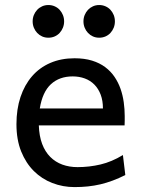

<svg xmlns="http://www.w3.org/2000/svg" viewBox="-20 -743 575 775"><path d="M136.7 -236.8Q138.2 -193.8 150.1 -162.1Q162.1 -130.4 182.9 -109.6Q203.6 -88.9 231.7 -78.6Q259.8 -68.4 293 -68.4Q340.3 -68.4 385.7 -79.1Q431.2 -89.8 476.1 -117.2L485.8 -36.6Q460 -23.4 435.1 -14.2Q410.2 -4.9 385.3 1Q360.4 6.8 334.7 9.5Q309.1 12.2 280.8 12.2Q233.9 12.2 191.4 -4.2Q148.9 -20.5 116.7 -52.5Q84.5 -84.5 65.4 -131.8Q46.4 -179.2 46.4 -241.7Q46.4 -302.2 62.7 -351.3Q79.1 -400.4 109.4 -435.3Q139.6 -470.2 183.1 -489Q226.6 -507.8 280.8 -507.8Q320.8 -507.8 351.6 -498.3Q382.3 -488.8 404.8 -471.9Q427.2 -455.1 442.4 -432.6Q457.5 -410.2 466.6 -384.3Q475.6 -358.4 479.5 -330.3Q483.4 -302.2 483.4 -274.9V-255.9Q483.4 -243.7 482.9 -236.8ZM273.4 -434.6Q219.7 -434.6 185.5 -403.1Q151.4 -371.6 140.6 -305.2H395.5Q395.5 -336.4 386.5 -360.6Q377.4 -384.8 361.1 -401.4Q344.7 -418 322.3 -426.3Q299.8 -434.6 273.4 -434.6ZM111.8 -656.7Q111.8 -670.4 116.7 -682.4Q121.6 -694.3 130.1 -703.4Q138.7 -712.4 150.1 -717.5Q161.6 -722.7 175.3 -722.7Q189 -722.7 200.7 -717.5Q212.4 -712.4 220.7 -703.4Q229 -694.3 233.9 -682.4Q238.8 -670.4 238.8 -656.7Q238.8 -643.1 233.9 -631.1Q229 -619.1 220.7 -610.1Q212.4 -601.1 200.7 -595.9Q189 -590.8 175.3 -590.8Q161.6 -590.8 150.1 -595.9Q138.7 -601.1 130.1 -610.1Q121.6 -619.1 116.7 -631.1Q111.8 -643.1 111.8 -656.7ZM316.9 -656.7Q316.9 -670.4 321.8 -682.4Q326.7 -694.3 335.2 -703.4Q343.8 -712.4 355.2 -717.5Q366.7 -722.7 380.4 -722.7Q394 -722.7 405.8 -717.5Q417.5 -712.4 425.8 -703.4Q434.1 -694.3 439 -682.4Q443.8 -670.4 443.8 -656.7Q443.8 -643.1 439 -631.1Q434.1 -619.1 425.8 -610.1Q417.5 -601.1 405.8 -595.9Q394 -590.8 380.4 -590.8Q366.7 -590.8 355.2 -595.9Q343.8 -601.1 335.2 -610.1Q326.7 -619.1 321.8 -631.1Q316.9 -643.1 316.9 -656.7Z"/></svg>

Font: Andika Afr
Style: Regular
Weight: 400
Designer: Victor Gaultney, Annie Olsen, Julie Remington, Don Collingsworth, Eric Hays, Becca Hirsbrunner
Foundry: SIL International
Version: Version 5.000